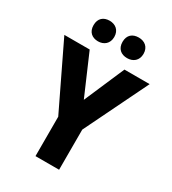

<svg xmlns="http://www.w3.org/2000/svg" viewBox="-219 -1036 1026 1148"><g transform="rotate(30 294.5 -461.5)"><path d="M122 -852C122 -805 152 -781 193 -781C233 -781 265 -806 265 -852C265 -899 233 -923 193 -923C152 -923 122 -900 122 -852ZM322 -852C322 -805 352 -781 394 -781C435 -781 467 -806 467 -852C467 -899 435 -923 394 -923C352 -923 322 -900 322 -852ZM295 -436 175 -714H0L213 -272V0H376V-277L589 -714H415Z"/></g></svg>

Font: Noto Sans Gurmukhi UI SemiCondensed ExtraBold
Style: Regular
Weight: 800
Width: 4
Designer: Jelle Bosma - Monotype Design Team
Foundry: Monotype Imaging Inc.
Version: Version 2.004